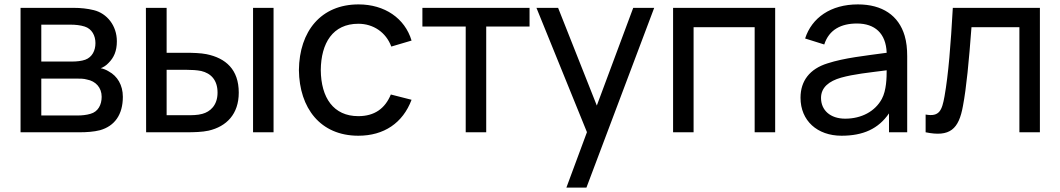

<svg xmlns="http://www.w3.org/2000/svg" viewBox="-20 -598 4794 868"><path d="M72.9 -562.5V0H339.6C370.8 0 404.2 -2.1 432.3 -9.4C497.9 -28.1 535.4 -79.2 535.4 -160.4C535.4 -213.5 510.4 -254.2 471.9 -275C460.4 -282.3 446.9 -287.5 435.4 -289.6C446.9 -293.8 460.4 -302.1 470.8 -313.5C494.8 -337.5 508.3 -366.7 508.3 -411.5C508.3 -482.3 463.5 -537.5 404.2 -552.1C375 -559.4 343.8 -562.5 312.5 -562.5ZM166.7 -486.5H299C319.8 -486.5 342.7 -484.4 362.5 -478.1C395.8 -467.7 411.5 -436.5 411.5 -403.1C411.5 -369.8 396.9 -339.6 365.6 -328.1C349 -321.9 325 -319.8 306.2 -319.8H166.7ZM166.7 -242.7H326C342.7 -242.7 358.3 -242.7 372.9 -238.5C412.5 -231.3 439.6 -202.1 439.6 -160.4C439.6 -125 424 -92.7 388.5 -83.3C371.9 -78.1 349 -76 334.4 -76H166.7Z M639.6 -562.5 640.6 0H824C856.3 0 894.8 -1 922.9 -7.3C1004.2 -26 1059.4 -82.3 1059.4 -179.2C1059.4 -284.4 1000 -335.4 913.5 -353.1C887.5 -358.3 851 -359.4 818.8 -359.4H733.3V-562.5ZM1124 -562.5H1216.7V0H1124ZM733.3 -282.3H826C845.8 -282.3 868.8 -281.2 889.6 -277.1C933.3 -266.7 963.5 -236.5 963.5 -179.2C963.5 -121.9 930.2 -92.7 894.8 -83.3C874 -77.1 845.8 -77.1 826 -77.1H733.3Z M1840.6 -414.6C1810.4 -515.6 1718.8 -578.1 1601 -578.1C1431.3 -578.1 1333.3 -457.3 1331.3 -281.2C1333.3 -109.4 1428.1 15.6 1600 15.6C1715.6 15.6 1801 -41.7 1840.6 -146.9L1746.9 -170.8C1720.8 -107.3 1672.9 -72.9 1600 -72.9C1487.5 -72.9 1431.3 -156.2 1430.2 -281.2C1431.3 -403.1 1484.4 -490.6 1600 -490.6C1667.7 -490.6 1725 -452.1 1749 -387.5Z M2374 -562.5H1889.6V-478.1H2085.4V0H2178.1V-478.1H2374Z M2842.7 -562.5 2678.1 -120.8 2503.1 -562.5H2405.2L2633.3 -1V0L2540.6 250H2631.2L2937.5 -562.5Z M3484.4 -562.5H3022.9V0H3115.6V-475H3391.7V0H3484.4Z M4081.3 0V-343.8C4081.3 -378.1 4078.1 -408.3 4069.8 -436.5C4042.7 -528.1 3968.8 -578.1 3858.3 -578.1C3735.4 -578.1 3650 -517.7 3619.8 -424L3706.3 -396.9C3728.1 -464.6 3783.3 -491.7 3854.2 -491.7C3934.4 -491.7 3985.4 -447.9 3988.5 -359.4C3889.6 -345.8 3797.9 -336.5 3720.8 -311.5C3640.6 -286.5 3599 -232.3 3599 -156.2C3599 -52.1 3675 15.6 3784.4 15.6C3882.3 15.6 3951 -15.6 3999 -85.4V0ZM3966.7 -151C3936.5 -94.8 3875 -61.5 3801 -61.5C3733.3 -61.5 3691.7 -100 3691.7 -155.2C3691.7 -203.1 3728.1 -231.3 3782.3 -246.9C3842.7 -263.5 3901 -268.8 3988.5 -280.2C3988.5 -246.9 3987.5 -189.6 3966.7 -151Z M4287.5 -562.5C4278.1 -395.8 4267.7 -261.5 4250 -162.5C4238.5 -99 4227.1 -68.8 4164.6 -80.2V0C4275 22.9 4314.6 -14.6 4333.3 -118.8C4349 -201 4360.4 -321.9 4371.9 -475H4588.5V0H4681.2V-562.5Z"/></svg>

Font: Manrope3 Medium
Style: Regular
Weight: 500
Width: 4
Designer: Mikhail Sharanda
Foundry: Mikhail Sharanda
Version: Version 3.000;PS 003.000;hotconv 1.0.88;makeotf.lib2.5.64775